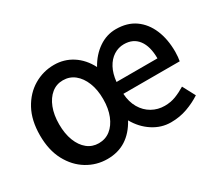

<svg xmlns="http://www.w3.org/2000/svg" viewBox="-109 -787 1156 1024"><g transform="rotate(-30 469.0 -275.0)"><path d="M298 14Q231 14 174 -20.5Q117 -55 82.5 -119.5Q48 -184 48 -275Q48 -367 83 -431.5Q118 -496 175.5 -530Q233 -564 300 -564Q362 -564 412.5 -531.5Q463 -499 494 -439Q526 -497 575 -530.5Q624 -564 681 -564Q751 -564 798.5 -530.5Q846 -497 871 -438Q896 -379 896 -301Q896 -285 894.5 -270.5Q893 -256 891 -245H544Q547 -194 569 -156.5Q591 -119 626.5 -99Q662 -79 704 -79Q741 -79 772 -91Q803 -103 834 -122L875 -45Q837 -20 790 -3Q743 14 689 14Q630 14 578.5 -19.5Q527 -53 495 -110Q462 -49 413 -17.5Q364 14 298 14ZM300 -82Q341 -82 371.5 -106Q402 -130 419.5 -173.5Q437 -217 437 -275Q437 -333 419.5 -376.5Q402 -420 371.5 -444.5Q341 -469 300 -469Q260 -469 230 -444.5Q200 -420 183 -376.5Q166 -333 166 -275Q166 -217 183 -173.5Q200 -130 230 -106Q260 -82 300 -82ZM544 -318H796Q796 -392 765.5 -432.5Q735 -473 678 -473Q644 -473 615 -454.5Q586 -436 567.5 -401.5Q549 -367 544 -318Z"/></g></svg>

Font: Noto Sans SC Medium
Style: Regular
Weight: 500
Designer: Ryoko NISHIZUKA  (kana, bopomofo & ideographs); Paul D. Hunt (Latin, Greek & Cyrillic); Sandoll Communications , Soo-you
Foundry: Adobe
Version: Version 2.004-H2;hotconv 1.0.118;makeotfexe 2.5.65603